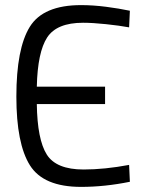

<svg xmlns="http://www.w3.org/2000/svg" viewBox="-20 -724 603 751"><path d="M297 -704Q344 -704 394.5 -697.5Q445 -691 488 -682L485 -617Q447 -624 394.5 -629.5Q342 -635 305 -635Q202 -635 164.5 -577.5Q127 -520 124 -385H391V-317H124Q126 -178 163 -119.5Q200 -61 307 -61Q389 -61 485 -79L488 -13Q390 7 297 7Q150 7 97 -77.5Q44 -162 44 -346Q44 -534 96.5 -619Q149 -704 297 -704Z"/></svg>

Font: Titillium Web[RUS by Daymarius]
Style: Regular
Weight: 400
Designer: Cyrillization by Daymarius
Foundry: Cyrillization by Daymarius
Version: Version 1.002 September 11, 2018